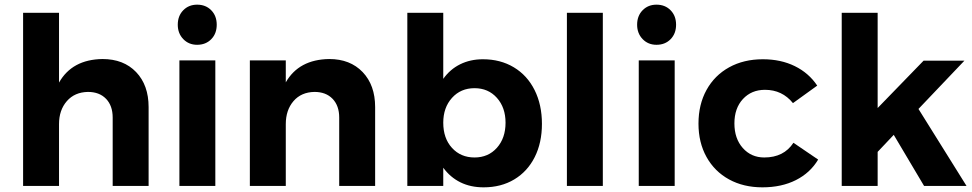

<svg xmlns="http://www.w3.org/2000/svg" viewBox="-20 -797 4168 823"><path d="M617 -338V0H463V-293Q463 -344 434.5 -373.5Q406 -403 357 -403Q300 -402 266.5 -363.5Q233 -325 233 -265V0H79V-742H233V-443Q289 -542 419 -544Q510 -544 563.5 -488Q617 -432 617 -338Z M749 -538H903V0H749ZM909 -691Q909 -653 885.5 -629Q862 -605 825 -605Q789 -605 765.5 -629.5Q742 -654 742 -691Q742 -729 765.5 -753Q789 -777 825 -777Q862 -777 885.5 -753Q909 -729 909 -691Z M1588 -338V0H1434V-293Q1434 -344 1405.5 -373.5Q1377 -403 1328 -403Q1271 -402 1238 -363.5Q1205 -325 1205 -265V0H1051V-538H1205V-444Q1261 -542 1391 -544Q1481 -544 1534.5 -488Q1588 -432 1588 -338Z M2303 -266Q2303 -185 2272 -123.5Q2241 -62 2184.5 -28Q2128 6 2053 6Q1997 6 1953.5 -15.5Q1910 -37 1880 -78V0H1726V-742H1880V-459Q1909 -500 1952.5 -521.5Q1996 -543 2050 -543Q2125 -543 2182.5 -508.5Q2240 -474 2271.5 -411Q2303 -348 2303 -266ZM2147 -271Q2147 -336 2110 -377.5Q2073 -419 2014 -419Q1955 -419 1917.5 -377.5Q1880 -336 1880 -271Q1880 -204 1917.5 -163Q1955 -122 2014 -122Q2073 -122 2110 -163.5Q2147 -205 2147 -271Z M2410 -742H2564V0H2410Z M2718 -538H2872V0H2718ZM2878 -691Q2878 -653 2854.5 -629Q2831 -605 2794 -605Q2758 -605 2734.5 -629.5Q2711 -654 2711 -691Q2711 -729 2734.5 -753Q2758 -777 2794 -777Q2831 -777 2854.5 -753Q2878 -729 2878 -691Z M3259 -412Q3201 -412 3164.5 -372.5Q3128 -333 3128 -268Q3128 -203 3164 -162.5Q3200 -122 3256 -122Q3340 -122 3381 -185L3487 -113Q3453 -56 3391.5 -25Q3330 6 3248 6Q3167 6 3105 -28Q3043 -62 3008.5 -124Q2974 -186 2974 -267Q2974 -349 3008.5 -411.5Q3043 -474 3105.5 -508.5Q3168 -543 3250 -543Q3327 -543 3387 -513.5Q3447 -484 3483 -430L3379 -355Q3333 -412 3259 -412Z M3941 0 3811 -219 3742 -146V0H3588V-742H3742V-334L3939 -537H4114L3917 -330L4123 0Z"/></svg>

Font: Montserrat arm2 SemiBold
Style: Regular
Weight: 600
Designer: Julieta Ulanovsky
Foundry: Julieta Ulanovsky
Version: Version 6.000